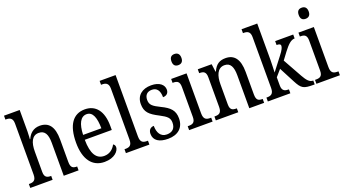

<svg xmlns="http://www.w3.org/2000/svg" viewBox="-58 -1324 3401 1898"><g transform="rotate(-20 1642.0 -375.0)"><path d="M15 0H250V-41H248C210 -41 180 -49 180 -108V-321C180 -420 209 -483 278 -483C344 -483 367 -433 367 -346V0H523V-41H521C482 -41 456 -50 456 -113V-349C456 -486 405 -546 312 -546C243 -546 202 -505 180 -454H176C176 -460 180 -501 180 -534V-760H15V-719H23C57 -719 91 -710 91 -651V-113C91 -50 60 -41 23 -41H15Z M795 10C902 10 951 -50 951 -90C951 -108 941 -119 931 -124C910 -83 871 -47 812 -47C730 -47 685 -114 684 -263H968V-305C968 -463 899 -546 786 -546C663 -546 593 -452 593 -264C593 -90 666 10 795 10ZM877 -314H685C689 -430 723 -495 787 -495C852 -495 876 -422 877 -314Z M1021 0H1268V-41H1257C1217 -41 1189 -52 1189 -115V-760H1021V-719H1032C1066 -719 1100 -710 1100 -651V-115C1100 -52 1072 -41 1032 -41H1021Z M1463 10C1568 10 1632 -47 1632 -144C1632 -228 1591 -268 1502 -311C1427 -348 1398 -368 1398 -422C1398 -469 1423 -501 1475 -501C1527 -501 1555 -464 1555 -394C1594 -394 1616 -417 1616 -452C1616 -502 1572 -545 1483 -545C1389 -545 1325 -495 1325 -405C1325 -320 1365 -284 1459 -236C1534 -197 1557 -175 1557 -126C1557 -69 1527 -35 1466 -35C1400 -35 1372 -89 1372 -159C1345 -159 1314 -143 1314 -95C1314 -25 1371 10 1463 10Z M1806 -640C1835 -640 1859 -655 1859 -698C1859 -742 1835 -757 1806 -757C1776 -757 1754 -742 1754 -698C1754 -655 1776 -640 1806 -640ZM1686 0H1933V-41H1923C1882 -41 1854 -52 1854 -115V-536H1692V-495H1700C1739 -495 1765 -484 1765 -425V-110C1765 -51 1737 -41 1697 -41H1686Z M1967 0H2203V-41H2198C2160 -41 2132 -49 2132 -108V-321C2132 -405 2156 -484 2233 -484C2297 -484 2319 -432 2319 -346V0H2475V-41H2471C2433 -41 2408 -50 2408 -113V-349C2408 -486 2356 -546 2266 -546C2206 -546 2164 -524 2133 -454H2129L2118 -536H1972V-495H1977C2014 -495 2043 -486 2043 -427V-113C2043 -50 2013 -41 1975 -41H1967Z M2514 0H2751V-41H2747C2712 -41 2679 -49 2679 -108V-194L2738 -262L2822 -101C2869 -10 2891 0 2995 0H3007V-41H3004C2967 -41 2942 -72 2912 -125L2800 -326L2856 -401C2901 -460 2936 -495 2976 -495V-536H2786V-495C2814 -495 2828 -489 2828 -472C2828 -456 2819 -432 2782 -385L2675 -246C2675 -249 2679 -339 2679 -375V-760H2514V-719H2522C2557 -719 2590 -710 2590 -651V-113C2590 -50 2558 -41 2522 -41H2514Z M3145 -640C3174 -640 3198 -655 3198 -698C3198 -742 3174 -757 3145 -757C3115 -757 3093 -742 3093 -698C3093 -655 3115 -640 3145 -640ZM3025 0H3272V-41H3262C3221 -41 3193 -52 3193 -115V-536H3031V-495H3039C3078 -495 3104 -484 3104 -425V-110C3104 -51 3076 -41 3036 -41H3025Z"/></g></svg>

Font: Noto Serif Bengali Condensed
Style: Regular
Weight: 400
Width: 3
Designer: Juan Bruce, Universal Thirst, Indian Type Foundry and the Monotype Design Team.
Foundry: Monotype Imaging Inc.
Version: Version 2.003